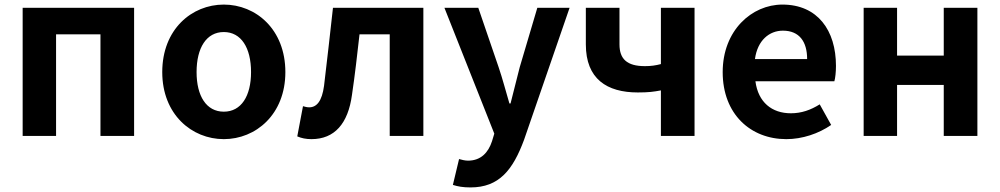

<svg xmlns="http://www.w3.org/2000/svg" viewBox="-20 -594 4369 839"><path d="M79 0H225V-444H419V0H566V-560H79Z M958 14C1098 14 1227 -94 1227 -279C1227 -466 1098 -574 958 -574C818 -574 689 -466 689 -279C689 -94 818 14 958 14ZM958 -106C882 -106 839 -174 839 -279C839 -385 882 -454 958 -454C1034 -454 1077 -385 1077 -279C1077 -174 1034 -106 958 -106Z M1341 14C1442 14 1501 -54 1518 -179C1531 -266 1541 -356 1551 -444H1683V0H1830V-560H1435C1422 -446 1410 -332 1396 -219C1387 -152 1364 -125 1331 -125C1320 -125 1312 -128 1304 -130L1279 2C1298 10 1317 14 1341 14Z M2036 225C2161 225 2221 149 2270 17L2469 -560H2328L2251 -300C2238 -248 2224 -194 2211 -142H2206C2190 -196 2176 -250 2159 -300L2070 -560H1922L2140 -10L2130 23C2114 72 2082 108 2025 108C2012 108 1996 104 1986 101L1959 214C1981 221 2003 225 2036 225Z M2868 0H3015V-560H2868V-314C2845 -308 2825 -305 2798 -305C2720 -305 2687 -336 2687 -400V-560H2540V-400C2540 -249 2632 -190 2767 -190C2814 -190 2836 -193 2868 -199Z M3416 14C3486 14 3557 -10 3612 -48L3562 -138C3522 -113 3482 -99 3436 -99C3353 -99 3293 -147 3281 -239H3626C3630 -252 3633 -279 3633 -306C3633 -461 3553 -574 3399 -574C3265 -574 3138 -461 3138 -279C3138 -95 3260 14 3416 14ZM3279 -336C3290 -418 3342 -460 3401 -460C3473 -460 3507 -412 3507 -336Z M3754 0H3900V-223H4104V0H4251V-560H4104V-351H3900V-560H3754Z"/></svg>

Font: Noto Sans Japanese Bold
Style: Bold
Weight: 700
Designer: Ryoko NISHIZUKA (kana & ideographs); Paul D. Hunt (Latin, Greek & Cyrillic); Wenlong ZHANG (bopomofo); Sandoll Communica
Foundry: Adobe Systems Incorporated
Version: Version 1.000;PS 1;hotconv 1.0.78;makeotf.lib2.5.61930